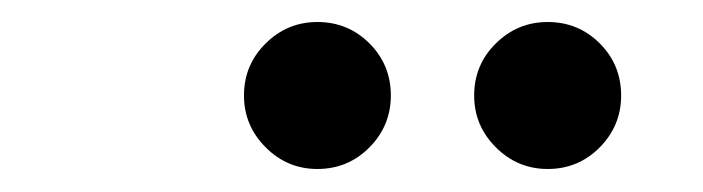

<svg xmlns="http://www.w3.org/2000/svg" viewBox="-20 -755 626 171"><path d="M467.8 -604.5Q440.9 -604.5 421.6 -623.8Q402.3 -643.1 402.3 -669.9Q402.3 -697.3 421.6 -716.3Q440.9 -735.4 467.8 -735.4Q495.1 -735.4 514.2 -716.3Q533.2 -697.3 533.2 -669.9Q533.2 -643.1 514.2 -623.8Q495.1 -604.5 467.8 -604.5ZM262.7 -604.5Q235.8 -604.5 216.6 -623.8Q197.3 -643.1 197.3 -669.9Q197.3 -697.3 216.6 -716.3Q235.8 -735.4 262.7 -735.4Q290 -735.4 309.1 -716.3Q328.1 -697.3 328.1 -669.9Q328.1 -643.1 309.1 -623.8Q290 -604.5 262.7 -604.5Z"/></svg>

Font: Cascadia Mono NF
Style: Italic
Weight: 400
Italic angle: -10°
Monospace: yes
Designer: Aaron Bell
Foundry: Saja Typeworks
Version: Version 2404.023